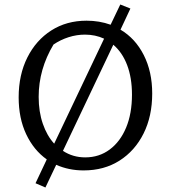

<svg xmlns="http://www.w3.org/2000/svg" viewBox="-20 -749 758 854"><path d="M352 9Q286 9 230 -16L182 85L138 66L188 -40Q130 -81 96.5 -152Q63 -223 63 -316Q63 -416 101.5 -493Q140 -570 208 -613.5Q276 -657 365 -657Q422 -657 472 -639L515 -729L560 -711L516 -617Q582 -578 619.5 -504Q657 -430 657 -333Q657 -232 618.5 -155Q580 -78 511.5 -34.5Q443 9 352 9ZM152 -318Q152 -252 170.5 -198.5Q189 -145 221 -110L443 -577Q404 -595 358 -595Q321 -595 285 -583.5Q249 -572 218 -551Q152 -441 152 -318ZM359 -49Q421 -49 468 -84Q515 -119 541 -181.5Q567 -244 567 -328Q567 -403 545.5 -459.5Q524 -516 484 -550L260 -78Q304 -49 359 -49Z"/></svg>

Font: Piazzolla SC
Style: Regular
Weight: 400
Designer: Juan Pablo del Peral
Foundry: Huerta Tipografica
Version: Version 1.330